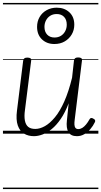

<svg xmlns="http://www.w3.org/2000/svg" viewBox="-20 -905 686 1300"><path d="M210 17Q172 17 143 0Q114 -17 100.5 -55.5Q87 -94 95 -156L137 -495Q139 -506 145.5 -510.5Q152 -515 165 -515Q180 -515 186.5 -510Q193 -505 191 -494L149 -160Q143 -118 148.5 -89Q154 -60 171 -46Q188 -32 219 -32Q250 -32 284 -51Q318 -70 352 -111Q386 -152 415.5 -218.5Q445 -285 468 -379L481 -496Q483 -507 489.5 -511.5Q496 -516 509 -516Q524 -516 530.5 -511Q537 -506 535 -495L486 -96Q483 -75 484 -60.5Q485 -46 491.5 -38.5Q498 -31 510 -31Q524 -31 537 -39Q550 -47 562.5 -62Q575 -77 586 -97Q590 -105 597 -106Q604 -107 613 -101Q622 -97 624 -90.5Q626 -84 622 -77Q610 -52 591.5 -30.5Q573 -9 550 4Q527 17 501 17Q480 17 465.5 10Q451 3 443 -11Q435 -25 432.5 -44.5Q430 -64 433 -90L445 -206Q421 -143 391.5 -100Q362 -57 330.5 -31.5Q299 -6 268 5.5Q237 17 210 17ZM348 -607Q297 -607 264 -638.5Q231 -670 231 -723Q231 -760 248 -789.5Q265 -819 295.5 -836Q326 -853 364 -853Q416 -853 449.5 -822Q483 -791 483 -738Q483 -701 465.5 -671.5Q448 -642 418 -624.5Q388 -607 348 -607ZM349 -651Q374 -651 392.5 -662.5Q411 -674 421.5 -694Q432 -714 432 -738Q432 -772 413.5 -791Q395 -810 364 -810Q339 -810 320.5 -798.5Q302 -787 291.5 -767Q281 -747 281 -723Q281 -690 299.5 -670.5Q318 -651 349 -651ZM0 365H646V375H0ZM0 -20H646V0H0ZM0 -505H646V-500H0ZM0 -885H646V-875H0Z"/></svg>

Font: Playwrite GB S Guides
Style: Italic
Weight: 400
Italic angle: -7.01216°
Designer: Veronika Burian, José Scaglione
Foundry: TypeTogether
Version: Version 1.002